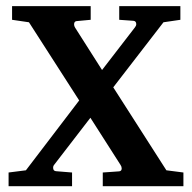

<svg xmlns="http://www.w3.org/2000/svg" viewBox="-20 -644 644 644"><path d="M595.2 -19.5H324.7V-65.4L379.9 -69.3Q388.2 -70.3 388.2 -79.1Q388.2 -85 384.3 -90.8L283.2 -249L162.1 -91.8Q158.2 -87.4 158.2 -81.5Q158.2 -70.8 167.5 -69.8L221.7 -65.4V-19.5H8.8V-65.4L66.9 -72.8L245.6 -307.1L77.1 -569.3L20.5 -577.6V-623.5H284.2V-577.6L236.8 -573.2Q228.5 -572.3 228.5 -562Q228.5 -556.6 231.9 -551.3L322.3 -409.2L432.6 -552.2Q437 -557.6 437 -563Q437 -573.2 427.7 -574.2L379.9 -577.6V-623.5H585V-577.6L528.3 -569.3L359.9 -351.1L538.1 -72.8L595.2 -65.4Z"/></svg>

Font: Annapurna SIL
Style: Bold
Weight: 700
Designer: Peter Martin, Annie Olsen
Foundry: SIL International
Version: Version 2.000